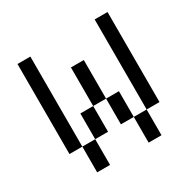

<svg xmlns="http://www.w3.org/2000/svg" viewBox="-170 -951 1122 1122"><g transform="rotate(-30 390.5 -390.5)"><path d="M607.6 -173.6V-781.2H694.4V-173.6ZM434 -347.2H347.2V-607.6H434ZM520.8 -173.6H434V-347.2H520.8ZM347.2 -173.6H260.4V-347.2H347.2ZM520.8 -173.6H607.6V0H520.8ZM260.4 0H173.6V-173.6H260.4ZM173.6 -173.6H86.8V-781.2H173.6Z"/></g></svg>

Font: 8-bit Operator+
Style: Regular
Weight: 400
Designer: GrandChaos9000
Foundry: Grand Chaos Productions
Version: Version 1.2.0 - April 24, 2014